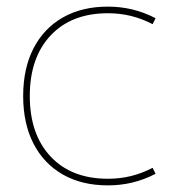

<svg xmlns="http://www.w3.org/2000/svg" viewBox="-20 -550 569 580"><path d="M306 10Q227 10 169.5 -23Q112 -56 81 -116.5Q50 -177 50 -260Q50 -343 81 -403.5Q112 -464 169.5 -497Q227 -530 306 -530Q344 -530 379.5 -521.5Q415 -513 450 -495L441 -477Q408 -494 375 -502Q342 -510 306 -510Q196 -510 133 -443Q70 -376 70 -260Q70 -144 133 -77Q196 -10 306 -10Q342 -10 375 -18Q408 -26 441 -43L450 -25Q415 -7 379.5 1.5Q344 10 306 10Z"/></svg>

Font: M PLUS 1 Thin
Style: Regular
Weight: 100
Designer: Coji Morishita
Foundry: UNDERFOREST DESIGN
Version: Version 1.001